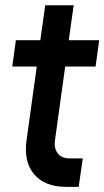

<svg xmlns="http://www.w3.org/2000/svg" viewBox="-20 -700 395 726"><path d="M229 6.5Q150 6.5 109.5 -40.5Q69 -87.5 80.5 -170.5L119 -448.5H26.5L40 -548H132.5L151 -680H258.5L240 -548H355L341.5 -448.5H226.5L188 -170.5Q183.5 -139 198.5 -120Q213.5 -101 244.5 -101H293L277.5 6.5Z"/></svg>

Font: Mohave Light SemiBold
Style: Italic
Weight: 600
Italic angle: -8°
Version: Version 2.003